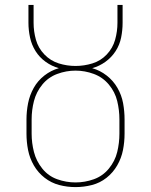

<svg xmlns="http://www.w3.org/2000/svg" viewBox="-20 -755 616 783"><path d="M288 8Q322 8 355 -0.5Q388 -9 414.5 -30Q441 -51 458 -80.5Q475 -110 481.5 -143Q488 -176 488 -210V-268Q488 -301 482 -334Q476 -367 459 -396.5Q442 -426 415 -447Q388 -468 356 -477Q385 -485 410 -503Q435 -521 451.5 -546.5Q468 -572 474 -602Q480 -632 480 -662V-735H459V-662Q459 -627 449.5 -593Q440 -559 415.5 -533Q391 -507 357 -496.5Q323 -486 288 -486Q253 -486 219.5 -496.5Q186 -507 161 -533Q136 -559 126.5 -593Q117 -627 117 -662V-735H96V-662Q96 -632 102.5 -602Q109 -572 125 -546.5Q141 -521 166 -503Q191 -485 220 -477Q188 -468 161 -447Q134 -426 117.5 -396.5Q101 -367 94.5 -334Q88 -301 88 -268V-210Q88 -176 94.5 -143Q101 -110 118 -80.5Q135 -51 162 -30Q189 -9 221.5 -0.5Q254 8 288 8ZM288 -11Q250 -11 213.5 -24Q177 -37 152.5 -67.5Q128 -98 118.5 -135Q109 -172 109 -210V-268Q109 -306 118.5 -343Q128 -380 152.5 -410Q177 -440 213.5 -453.5Q250 -467 288 -467Q326 -467 362.5 -453.5Q399 -440 424 -410Q449 -380 458 -343Q467 -306 467 -268V-210Q467 -172 458 -135Q449 -98 424 -67.5Q399 -37 362.5 -24Q326 -11 288 -11Z"/></svg>

Font: Iosevka Sparkle Thin
Style: Regular
Weight: 100
Designer: Belleve Invis
Foundry: Belleve Invis
Version: Version 4.5.0; ttfautohint (v1.8.3)